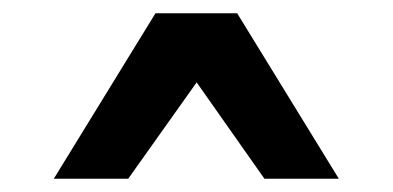

<svg xmlns="http://www.w3.org/2000/svg" viewBox="-20 -760 591 289"><path d="M173 -491H61L214 -740H337L490 -491H378L276 -636Z"/></svg>

Font: Instrument Sans
Style: Bold
Weight: 700
Designer: Rodrigo Fuenzalida
Foundry: fragTYPE
Version: Version 1.000; ttfautohint (v1.8.4.7-5d5b);gftools[0.9.28]